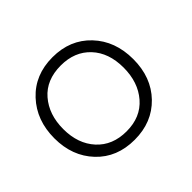

<svg xmlns="http://www.w3.org/2000/svg" viewBox="-122 -676 853 853"><g transform="rotate(-45 304.5 -249.0)"><path d="M290 -508Q400 -508 469 -435Q538 -362 538 -248Q538 -134 468.5 -62Q399 10 289 10Q178 10 109.5 -62.5Q41 -135 41 -247Q41 -360 110 -434Q179 -508 290 -508ZM290 -456Q199 -456 148.5 -397.5Q98 -339 98 -248Q98 -156 150 -99Q202 -42 290 -42Q379 -42 430 -101Q481 -160 481 -252Q481 -345 429 -400.5Q377 -456 290 -456Z"/></g></svg>

Font: Bellota
Style: Regular
Weight: 400
Designer: Kemie Guaida
Foundry: Kemie Guaida
Version: Version 1.000;PS 002.000;hotconv 1.0.70;makeotf.lib2.5.58329